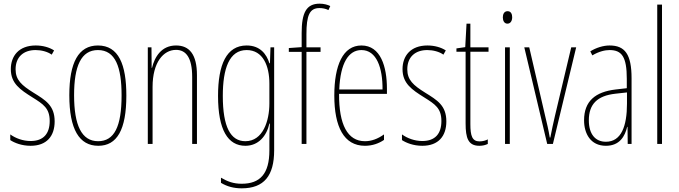

<svg xmlns="http://www.w3.org/2000/svg" viewBox="-20 -785 3700 1047"><path d="M278 -123C278 -210 228 -239 162 -280C98 -320 65 -349 65 -407C65 -475 109 -512 174 -512C206 -512 240 -503 262 -487L275 -510C249 -527 213 -537 175 -537C82 -537 39 -479 39 -408C39 -330 90 -296 157 -254C216 -217 251 -195 251 -125C251 -56 217 -16 147 -16C105 -16 65 -31 36 -52V-21C59 -6 98 10 147 10C235 10 278 -43 278 -123Z M669 -264C669 -433 627 -537 514 -537C408 -537 358 -444 358 -266C358 -80 412 10 516 10C618 10 669 -77 669 -264ZM384 -266C384 -424 422 -512 514 -512C610 -512 643 -418 643 -265C643 -94 603 -15 515 -15C425 -15 384 -102 384 -266Z M940 -537C860 -537 823 -474 809 -415H807L806 -527H786V0H812V-311C812 -445 871 -513 940 -513C994 -513 1028 -471 1028 -365V0H1054V-375C1054 -488 1013 -537 940 -537Z M1325 -537C1215 -537 1169 -433 1169 -262C1169 -76 1223 10 1318 10C1389 10 1434 -43 1449 -111H1452C1449 -70 1449 -43 1449 -12V35C1449 163 1398 217 1298 217C1253 217 1221 205 1185 184V212C1218 232 1255 242 1298 242C1420 242 1475 173 1475 35V-527H1455L1452 -440H1449C1434 -489 1399 -537 1325 -537ZM1325 -512C1414 -512 1449 -426 1449 -329V-221C1449 -126 1414 -15 1318 -15C1237 -15 1195 -93 1195 -262C1195 -411 1230 -512 1325 -512Z M1728 -502V-527H1651V-598C1651 -701 1668 -741 1722 -741C1738 -741 1756 -738 1771 -730L1781 -752C1767 -759 1747 -765 1723 -765C1650 -765 1625 -715 1625 -605V-528L1555 -523V-502H1625V0H1651V-502Z M1951 -537C1850 -537 1803 -429 1803 -264C1803 -94 1855 10 1970 10C2011 10 2046 -3 2074 -22V-52C2039 -27 2005 -15 1970 -15C1875 -15 1828 -106 1829 -273H2090V-301C2090 -421 2056 -537 1951 -537ZM1951 -512C2034 -512 2067 -414 2066 -297H1830C1836 -442 1881 -512 1951 -512Z M2414 -123C2414 -210 2364 -239 2298 -280C2234 -320 2201 -349 2201 -407C2201 -475 2245 -512 2310 -512C2342 -512 2376 -503 2398 -487L2411 -510C2385 -527 2349 -537 2311 -537C2218 -537 2175 -479 2175 -408C2175 -330 2226 -296 2293 -254C2352 -217 2387 -195 2387 -125C2387 -56 2353 -16 2283 -16C2241 -16 2201 -31 2172 -52V-21C2195 -6 2234 10 2283 10C2371 10 2414 -43 2414 -123Z M2595 -14C2555 -14 2545 -44 2545 -108V-503H2644V-527H2545V-656H2524L2517 -528L2469 -521V-503H2519V-112C2519 -32 2533 10 2594 10C2613 10 2627 6 2640 0V-25C2630 -19 2612 -14 2595 -14Z M2748 -724C2728 -724 2722 -706 2722 -690C2722 -672 2730 -656 2747 -656C2763 -656 2773 -670 2773 -691C2773 -707 2767 -724 2748 -724ZM2760 -527H2734V0H2760Z M2964 0H2995L3122 -527H3095L3006 -152C2997 -114 2989 -76 2981 -35H2978C2971 -77 2962 -115 2953 -152L2866 -527H2839Z M3304 -537C3270 -537 3231 -525 3199 -505L3210 -483C3247 -505 3280 -512 3304 -512C3371 -512 3398 -475 3398 -355V-304L3337 -297C3227 -284 3165 -234 3165 -129C3165 -57 3200 10 3284 10C3360 10 3388 -43 3400 -93H3402L3403 0H3424V-358C3424 -489 3388 -537 3304 -537ZM3336 -274 3399 -281V-220C3399 -97 3368 -12 3284 -12C3226 -12 3191 -54 3191 -129C3191 -217 3237 -263 3336 -274Z M3590 0V-760H3564V0Z"/></svg>

Font: Noto Sans Sinhala ExtraCondensed Thin
Style: Regular
Weight: 100
Width: 2
Designer: Jelle Bosma - Monotype Design Team
Foundry: Monotype Imaging Inc.
Version: Version 2.006